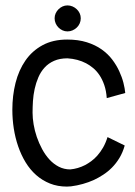

<svg xmlns="http://www.w3.org/2000/svg" viewBox="-20 -691 503 714"><path d="M377 -326.2Q375 -354 367.7 -375Q360.4 -396 349.9 -411.6Q339.4 -427.2 326.4 -438Q313.5 -448.7 300.3 -455.6Q269.5 -471.7 231 -474.1Q202.1 -474.1 181.2 -464.8Q160.2 -455.6 145.8 -439.7Q131.3 -423.8 122.6 -403.3Q113.8 -382.8 108.9 -360.4Q104 -337.9 102.5 -314.9Q101.1 -292 101.1 -272Q101.1 -252 105 -228.5Q108.9 -205.1 116.9 -181.6Q125 -158.2 136.7 -136.5Q148.4 -114.7 163.8 -97.9Q179.2 -81.1 198.7 -71Q218.3 -61 241.2 -61Q269.5 -63.5 296.4 -77.1Q307.6 -83 319.3 -91.6Q331.1 -100.1 342.3 -112.8Q353.5 -125.5 363.3 -142.3Q373 -159.2 379.9 -181.2L443.8 -149.9Q436.5 -124 424.1 -103.5Q411.6 -83 396.2 -67.6Q380.9 -52.2 363.5 -41Q346.2 -29.8 329.6 -22Q289.6 -3.9 244.1 2Q240.2 2 236.6 2.4Q232.9 2.9 229 2.9Q194.3 2.9 165.8 -8.5Q137.2 -20 114.5 -40Q91.8 -60.1 75.2 -87.4Q58.6 -114.7 47.6 -146.7Q36.6 -178.7 31.2 -213.4Q25.9 -248 25.9 -283.2Q25.9 -335.4 37.8 -382.8Q49.8 -430.2 74.7 -466.1Q99.6 -502 138.2 -522.9Q176.8 -543.9 230 -543.9Q271 -543.9 302.7 -533.9Q334.5 -523.9 357.9 -507.3Q381.3 -490.7 397.2 -469.7Q413.1 -448.7 423.3 -426.5Q433.6 -404.3 439 -383.1Q444.3 -361.8 445.8 -345.2ZM280.3 -623Q280.3 -612.8 276.4 -604Q272.5 -595.2 265.6 -588.6Q258.8 -582 249.8 -578.1Q240.7 -574.2 231 -574.2Q221.2 -574.2 212.6 -578.1Q204.1 -582 197.5 -588.6Q190.9 -595.2 187 -604Q183.1 -612.8 183.1 -623Q183.1 -632.8 187 -641.4Q190.9 -649.9 197.5 -656.5Q204.1 -663.1 212.6 -667Q221.2 -670.9 231 -670.9Q240.7 -670.9 249.8 -667Q258.8 -663.1 265.6 -656.5Q272.5 -649.9 276.4 -641.4Q280.3 -632.8 280.3 -623Z"/></svg>

Font: Englebert
Style: Regular
Weight: 400
Designer: Astigmatic (AOETI)
Foundry: Astigmatic (AOETI)
Version: Version 1.000